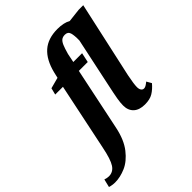

<svg xmlns="http://www.w3.org/2000/svg" viewBox="-398 -914 1298 1298"><g transform="rotate(-45 251.0 -265.0)"><path d="M-122 232 -108 174Q-87 181 -71 181Q-30 181 -6 144.5Q18 108 37 12L137 -467H63L75 -515L154 -536L164 -579Q188 -675 242 -722.5Q296 -770 387 -770Q447 -770 484 -749L580 -760H624L503 -211Q489 -141 489 -112Q489 -93 496.5 -82Q504 -71 517 -71Q526 -71 535.5 -76.5Q545 -82 560 -94L580 -59Q553 -27 523 -8.5Q493 10 445 10Q392 10 363.5 -16.5Q335 -43 335 -90Q335 -116 341 -151.5Q347 -187 363 -261L437 -610Q438 -658 430.5 -682.5Q423 -707 395 -707Q374 -707 361.5 -697Q349 -687 339.5 -665Q330 -643 318 -600L305 -536H389L374 -467H289L195 -17Q175 79 130 136.5Q85 194 32 217Q-21 240 -71 240Q-83 240 -98.5 237.5Q-114 235 -122 232Z"/></g></svg>

Font: Noto Serif CondExtraBold
Style: Italic
Weight: 800
Width: 3
Italic angle: -12°
Designer: Monotype Design Team
Foundry: Monotype Imaging Inc.
Version: Version 1.001